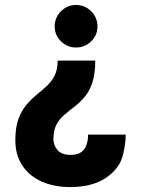

<svg xmlns="http://www.w3.org/2000/svg" viewBox="-20 -540 568 776"><path d="M264 216Q198 216 148 193.5Q98 171 70 128.5Q42 86 42 27Q42 -25 54.5 -59Q67 -93 86.5 -116Q106 -139 127.5 -156.5Q149 -174 168.5 -192Q188 -210 200.5 -234Q213 -258 213 -295H365Q365 -241 353 -205.5Q341 -170 321.5 -147.5Q302 -125 280.5 -108.5Q259 -92 239.5 -75.5Q220 -59 208 -36Q196 -13 196 23Q196 48 213 67Q230 86 265 86Q292 86 307.5 75.5Q323 65 329.5 46Q336 27 336 4H488Q488 31 481.5 65.5Q475 100 464 120Q437 166 387 191Q337 216 264 216ZM287 -348Q252 -348 226.5 -373Q201 -398 201 -433Q201 -469 226.5 -494.5Q252 -520 287 -520Q323 -520 348.5 -494.5Q374 -469 374 -433Q374 -398 348.5 -373Q323 -348 287 -348Z"/></svg>

Font: Inclusive Sans
Style: Regular
Weight: 400
Designer: Olivia King
Foundry: Olivia King
Version: Version 2.004